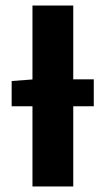

<svg xmlns="http://www.w3.org/2000/svg" viewBox="-20 -672 381 692"><path d="M22 -289V-380L102 -386H318V-289ZM97 0V-652H244V0Z"/></svg>

Font: Mada
Style: Bold
Weight: 700
Designer: Khaled Hosny
Version: Version 1.5